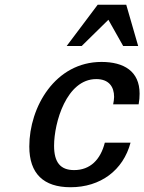

<svg xmlns="http://www.w3.org/2000/svg" viewBox="-20 -773 606 806"><path d="M560 -580 510 -753H390L260 -580H323L435 -690L497 -580ZM103 -158C103 -44 163 13 276 13C402 13 497 -58 528 -174H420C402 -103 359 -59 291 -59C234 -59 207 -91 207 -161C207 -258 259 -441 384 -441C437 -441 459 -409 459 -366C459 -356 457 -346 455 -335H562C565 -351 566 -366 566 -380C566 -474 500 -513 406 -513C212 -513 103 -324 103 -158Z"/></svg>

Font: Perun Medium Italic
Style: Regular
Weight: 500
Italic angle: -12°
Foundry: Copyright (c) Stefan Peev, Context Ltd, 2016
Version: Version 1.026